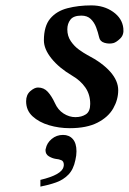

<svg xmlns="http://www.w3.org/2000/svg" viewBox="-20 -464 479 713"><path d="M438 -359Q441 -335 426.5 -321Q412 -307 401 -304Q385 -300 368 -305Q351 -310 348 -326Q344 -344 337 -362.5Q330 -381 317 -393.5Q304 -406 282 -406Q253 -406 241.5 -391Q230 -376 230 -355Q230 -330 243 -311Q256 -292 273.5 -279.5Q291 -267 304 -260Q360 -231 389.5 -197.5Q419 -164 419 -129Q419 -94 400.5 -61.5Q382 -29 342 -8.5Q302 12 239 12Q199 12 162 1Q125 -10 101 -32Q77 -54 77 -88Q77 -112 92.5 -125.5Q108 -139 121 -139Q143 -139 157.5 -123Q172 -107 184 -81Q195 -56 216 -42.5Q237 -29 260 -29Q283 -29 299 -39.5Q315 -50 315 -78Q315 -113 297 -139Q279 -165 248 -183Q199 -212 171 -247Q143 -282 143 -314Q143 -367 166.5 -395Q190 -423 230.5 -433.5Q271 -444 319 -444Q366 -444 400 -420Q434 -396 438 -359ZM214 37Q237 37 250.5 52.5Q264 68 264 98Q264 105 263 113.5Q262 122 260 130Q253 165 234 184.5Q215 204 188 213.5Q161 223 130 229V204Q210 185 216 155Q217 152 217 148Q217 135 208 131Q199 127 187 126Q174 124 161.5 116.5Q149 109 149 94Q149 90 150 88Q154 67 172 52Q190 37 214 37Z"/></svg>

Font: Libertinus Serif SemiBold
Style: Italic
Weight: 600
Italic angle: -11.5°
Designer: Philipp H. Poll, Khaled Hosny
Foundry: Caleb Maclennan
Version: Version 7.051;RELEASE